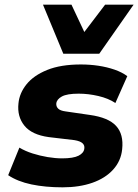

<svg xmlns="http://www.w3.org/2000/svg" viewBox="-20 -791 592 822"><path d="M248 11Q174 11 114.5 -1.5Q55 -14 15 -41L63 -159Q88 -144 119.5 -134Q151 -124 184 -118.5Q217 -113 246 -113Q294 -113 316.5 -124.5Q339 -136 341 -155Q343 -169 333 -178Q323 -187 299 -191L189 -204Q116 -214 84.5 -253Q53 -292 59 -348Q63 -392 93.5 -430Q124 -468 182 -491.5Q240 -515 326 -515Q365 -515 401.5 -509.5Q438 -504 470 -493Q502 -482 525 -465L474 -350Q444 -370 401 -380Q358 -390 317 -390Q267 -390 245 -378Q223 -366 221 -348Q220 -335 229 -326Q238 -317 261 -314L364 -299Q444 -288 477 -252Q510 -216 503 -152Q498 -102 464.5 -65Q431 -28 375.5 -8.5Q320 11 248 11ZM251 -561 164 -771H286L341 -654L430 -771H552L405 -561Z"/></svg>

Font: Nunito Sans 8pt Black
Style: Italic
Weight: 900
Italic angle: -9°
Version: Version 3.101;gftools[0.9.27]